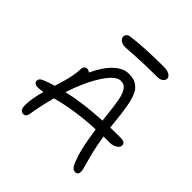

<svg xmlns="http://www.w3.org/2000/svg" viewBox="-211 -964 1134 1134"><g transform="rotate(45 356.5 -396.5)"><path d="M273.9 -722.2Q249.5 -722.2 235.4 -733.2Q221.2 -744.1 221.2 -758.8Q221.2 -769 228.5 -777.6Q235.8 -786.1 252.9 -788.1Q356.9 -801.8 517.1 -801.8Q548.8 -801.8 564.9 -791Q581.1 -780.3 581.1 -768.1Q581.1 -751.5 567.4 -741.7Q553.7 -731.9 529.8 -731.9Q433.1 -731.9 354.7 -727.1Q276.4 -722.2 273.9 -722.2ZM76.2 -189Q61 -189 52.5 -195.6Q43.9 -202.1 43.9 -210.9Q43.9 -222.2 50 -229.5Q56.2 -236.8 71.8 -243.2Q107.9 -257.8 141.1 -267.1Q154.8 -312 160.4 -332Q166 -352.1 172.6 -384.3Q179.2 -416.5 179.2 -439Q179.2 -455.1 185.8 -464.6Q192.4 -474.1 204.1 -474.1Q217.3 -474.1 228 -464.8Q265.1 -543.9 309.3 -585.4Q353.5 -627 398.9 -627Q419.9 -627 436.3 -623.5Q452.6 -620.1 465.6 -611.1Q478.5 -602.1 488 -591.8Q497.6 -581.5 505.4 -562.3Q513.2 -543 518.3 -525.1Q523.4 -507.3 528.3 -477.3Q533.2 -447.3 536.4 -421.4Q539.6 -395.5 543.9 -354Q544.4 -349.1 545.4 -339.1Q546.4 -329.1 546.9 -324.2Q571.8 -325.2 623 -325.2Q652.8 -325.2 662.4 -318.8Q671.9 -312.5 671.9 -297.9Q671.9 -283.2 652.3 -271Q632.8 -258.8 606.9 -258.8H556.2Q566.4 -192.9 580.1 -138.2Q593.8 -83.5 601.8 -56.9Q609.9 -30.3 609.9 -19Q609.9 8.8 586.9 8.8Q568.4 8.8 557.1 -9.3Q545.9 -27.3 529.8 -77.1Q511.7 -135.3 494.1 -255.9Q325.7 -248.5 189.9 -210.9Q168 -131.3 154.8 -49.8Q149.9 -17.1 129.9 -17.1Q113.8 -17.1 105.5 -27.6Q97.2 -38.1 97.2 -64Q97.2 -111.3 119.1 -193.8Q93.8 -189 76.2 -189ZM396 -564Q355 -564 304 -486.1Q252.9 -408.2 211.9 -285.2Q335 -313.5 485.8 -320.8Q481.9 -349.6 481 -361.8Q476.6 -401.4 473.4 -426.3Q470.2 -451.2 465.3 -476.6Q460.4 -502 454.6 -516.4Q448.7 -530.8 440.4 -542.5Q432.1 -554.2 421.4 -559.1Q410.6 -564 396 -564Z"/></g></svg>

Font: Shantell Sans Irregular Bouncy
Style: Regular
Weight: 300
Designer: Stephen Nixon, Anya Danilova, Shantell Martin
Foundry: Arrow Type
Version: Version 1.006;[9816181b4]